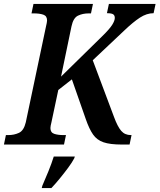

<svg xmlns="http://www.w3.org/2000/svg" viewBox="-41 -734 810 975"><path d="M-21 0 -11 -48H1Q31 -48 55.5 -59.5Q80 -71 90 -113L192 -597Q198 -622 198 -630Q198 -653 179 -659.5Q160 -666 131 -666H119L129 -714H431L421 -666H409Q379 -666 355 -654.5Q331 -643 322 -600L269 -345L477 -549Q515 -586 528.5 -607.5Q542 -629 542 -643Q542 -656 533.5 -661.5Q525 -667 502 -667L512 -714H749L739 -667Q704 -667 669.5 -644.5Q635 -622 590 -579L430 -428L538 -140Q556 -91 574.5 -69.5Q593 -48 624 -48H627L617 0H577Q518 0 484.5 -11.5Q451 -23 431.5 -51Q412 -79 395 -128L324 -331L255 -277L220 -112Q218 -105 216.5 -96.5Q215 -88 215 -84Q215 -61 234 -54.5Q253 -48 282 -48H294L284 0ZM174 209Q189 175 205 135.5Q221 96 232 61H339L336 70Q325 91 305 118Q285 145 262.5 172.5Q240 200 220 221H171Z"/></svg>

Font: Noto Serif SemiCondensed SemiBold
Style: Italic
Weight: 600
Width: 4
Italic angle: -12°
Designer: Monotype Design Team
Foundry: Monotype Imaging Inc.
Version: Version 2.014; ttfautohint (v1.8.4.7-5d5b)